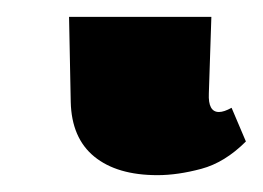

<svg xmlns="http://www.w3.org/2000/svg" viewBox="-20 32 312 228"><path d="M167 240Q119 240 92 218Q65 196 64 153L62 52H231L228 143Q227 165 240 165Q246 165 255 160L272 200Q247 225 219 232.5Q191 240 167 240Z"/></svg>

Font: Noto Serif ExtraCondensed Black
Style: Regular
Weight: 900
Width: 2
Designer: Monotype Design Team
Foundry: Monotype Imaging Inc.
Version: Version 2.015; ttfautohint (v1.8.4.7-5d5b)